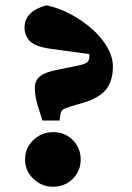

<svg xmlns="http://www.w3.org/2000/svg" viewBox="-20 -692 502 728"><path d="M181 16Q138 16 106.5 -14Q75 -44 75 -87Q75 -131 106.5 -161Q138 -191 181 -191Q226 -191 256 -161Q286 -131 286 -87Q286 -44 256 -14Q226 16 181 16ZM408 -440Q408 -385 382 -352.5Q356 -320 294 -302L247 -288Q226 -282 218.5 -276.5Q211 -271 208 -252L206 -235H141L130 -269Q121 -296 116.5 -317Q112 -338 112 -358Q112 -387 131.5 -402.5Q151 -418 191 -426L274 -443Q300 -448 309.5 -455Q319 -462 319 -478Q319 -484 318 -487L172 -507Q114 -515 93.5 -536Q73 -557 73 -588Q73 -649 156 -672Q206 -661 251 -636.5Q296 -612 331.5 -580Q367 -548 387.5 -511.5Q408 -475 408 -440Z"/></svg>

Font: Source Serif 4 Black
Style: Regular
Weight: 900
Designer: Frank Grießhammer
Foundry: Adobe
Version: Version 4.005;hotconv 1.1.0;makeotfexe 2.6.0